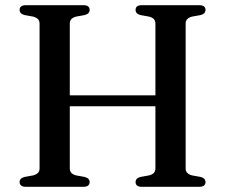

<svg xmlns="http://www.w3.org/2000/svg" viewBox="-20 -720 868 740"><path d="M181 -352.5H619V-310.5H181ZM249 -71Q249 -60 255.2 -53.5Q261.5 -47 273.5 -44L306.5 -38Q325.5 -33 325.5 -18Q325.5 -10 319.8 -5Q314 0 301 0H80Q67.5 0 61.5 -5Q55.5 -10 55.5 -18Q55.5 -33 74.5 -38L107.5 -44Q119.5 -47 126 -53.5Q132.5 -60 132.5 -71V-629Q132.5 -640 126 -646.5Q119.5 -653 107.5 -656L74.5 -662Q55.5 -667 55.5 -682Q55.5 -690.5 61.5 -695.2Q67.5 -700 80 -700H301Q314 -700 319.8 -695.2Q325.5 -690.5 325.5 -682Q325.5 -667 306.5 -662L273.5 -656Q261.5 -653 255.2 -646.5Q249 -640 249 -629ZM695.5 -71Q695.5 -60 702 -53.5Q708.5 -47 720 -44L753.5 -38Q772 -33 772 -18Q772 -10 766.2 -5Q760.5 0 748 0H526.5Q514 0 508.2 -5Q502.5 -10 502.5 -18Q502.5 -33 521 -38L554.5 -44Q566.5 -47 572.8 -53.5Q579 -60 579 -71V-629Q579 -640 572.8 -646.5Q566.5 -653 554.5 -656L521 -662Q502.5 -667 502.5 -682Q502.5 -690.5 508.2 -695.2Q514 -700 526.5 -700H748Q760.5 -700 766.2 -695.2Q772 -690.5 772 -682Q772 -667 753.5 -662L720 -656Q708.5 -653 702 -646.5Q695.5 -640 695.5 -629Z"/></svg>

Font: Fraunces Wonky
Style: Regular
Weight: 400
Version: Version 1.000;[b76b70a41]